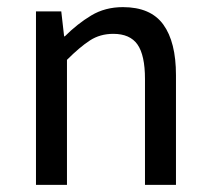

<svg xmlns="http://www.w3.org/2000/svg" viewBox="-20 -519 588 539"><path d="M81 0V-487H152L160 -417H162Q197 -452 236 -475.5Q275 -499 325 -499Q403 -499 438.5 -450Q474 -401 474 -308V0H387V-297Q387 -364 366 -394Q345 -424 298 -424Q261 -424 232.5 -405.5Q204 -387 168 -351V0Z"/></svg>

Font: Assistant ExtraLight Medium
Style: Regular
Weight: 500
Version: Version 3.000